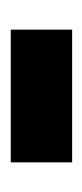

<svg xmlns="http://www.w3.org/2000/svg" viewBox="84 -536 157 366"><g transform="rotate(90 163.0 -353.5)"><path d="M37 -295V-412H290V-295Z"/></g></svg>

Font: Noto Sans Telugu UI ExtraCondensed
Style: Bold
Weight: 700
Width: 2
Designer: Jelle Bosma - Monotype Design Team
Foundry: Monotype Imaging Inc.
Version: Version 2.006